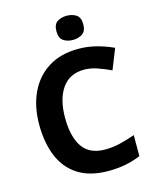

<svg xmlns="http://www.w3.org/2000/svg" viewBox="-135 -1019 907 1120"><g transform="rotate(-15 318.5 -459.0)"><path d="M393 -598Q306 -598 260 -533Q214 -468 214 -355Q214 -241 256.5 -178.5Q299 -116 393 -116Q437 -116 480.5 -126Q524 -136 575 -154V-27Q528 -8 482 1Q436 10 379 10Q269 10 197.5 -35.5Q126 -81 92 -163.5Q58 -246 58 -356Q58 -464 97 -547Q136 -630 210.5 -677Q285 -724 393 -724Q446 -724 499.5 -710.5Q553 -697 602 -674L553 -551Q513 -570 472.5 -584Q432 -598 393 -598ZM377 -928Q410 -928 434 -912.5Q458 -897 458 -855Q458 -814 434 -798Q410 -782 377 -782Q343 -782 319.5 -798Q296 -814 296 -855Q296 -897 319.5 -912.5Q343 -928 377 -928Z"/></g></svg>

Font: Noto Sans Bamum
Style: Bold
Weight: 700
Designer: Monotype Design Team
Foundry: Monotype Imaging Inc.
Version: Version 2.002; ttfautohint (v1.8.4.7-5d5b)